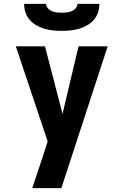

<svg xmlns="http://www.w3.org/2000/svg" viewBox="-20 -975 640 995"><path d="M147 0Q163 -47 178.5 -93.5Q194 -140 209 -186L227 -242L62 -735H213L304 -385L387 -735H538L298 0ZM300 -815Q277 -815 254.5 -817.5Q232 -820 210.5 -826Q189 -832 169 -843.5Q149 -855 134 -872Q119 -889 112 -910.5Q105 -932 105 -955H219Q219 -942 228 -932Q237 -922 249 -917Q261 -912 274 -910.5Q287 -909 300 -909Q313 -909 326 -910.5Q339 -912 351 -917Q363 -922 372 -932Q381 -942 381 -955H495Q495 -932 488 -910.5Q481 -889 466 -872Q451 -855 431 -843.5Q411 -832 389.5 -826Q368 -820 345.5 -817.5Q323 -815 300 -815Z"/></svg>

Font: Iosevka Heavy Extended
Style: Regular
Weight: 900
Width: 7
Monospace: yes
Designer: Belleve Invis
Foundry: Belleve Invis
Version: Version 32.5.0; ttfautohint (v1.8.4)